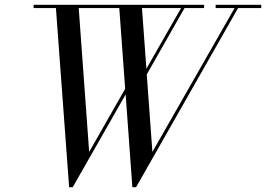

<svg xmlns="http://www.w3.org/2000/svg" viewBox="-20 -770 1108 800"><path d="M615 -137 591.5 -460 749 -736.5H830.5V-750H120V-736.5H213L268 10H283L503.5 -376.5L531.5 10H547L972 -736.5H1068.5V-750H878.5V-736.5H957.5ZM351.5 -137 308 -736.5H477L501.5 -400ZM571.5 -736.5H734.5L590 -483.5Z"/></svg>

Font: Bodoni* 16pt
Style: Italic
Weight: 400
Italic angle: -13°
Version: Version 2.3